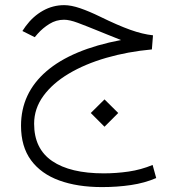

<svg xmlns="http://www.w3.org/2000/svg" viewBox="-20 -408 698 758"><path d="M457.5 -250Q439.5 -257.3 427.7 -262Q416 -266.6 403.3 -271.7Q390.6 -276.9 369.1 -285.6Q319.8 -305.7 287.1 -317.9Q254.4 -330.1 232.9 -330.1Q201.7 -330.1 175.3 -313.7Q148.9 -297.4 128.9 -274.9L117.2 -261.2L68.4 -285.6L81.5 -304.7Q110.4 -343.8 149.4 -365.7Q188.5 -387.7 233.4 -387.7Q260.7 -387.7 296.4 -375.5Q332 -363.3 375 -342.3Q444.8 -308.1 493.9 -290.5Q543 -272.9 584 -268.6L579.6 -212.9Q483.9 -204.1 399.7 -179.7Q315.4 -155.3 251.5 -117.2Q187.5 -79.1 151.1 -29.1Q114.7 21 114.7 80.6Q114.7 179.2 186 227.8Q257.3 276.4 389.6 276.4Q439 276.4 487.8 269.3Q536.6 262.2 582.5 243.2L596.7 294.9Q551.3 314.5 497.3 322.5Q443.4 330.6 382.8 330.6Q285.6 330.6 213.9 304.4Q142.1 278.3 102.5 224.6Q63 170.9 63 88.4Q63 -40 163.1 -126.5Q263.2 -212.9 457.5 -250ZM338.4 38.1 392.6 -15.6 446.8 38.1 392.6 92.3Z"/></svg>

Font: Vazir Thin FD-UI
Style: Thin-FD-UI
Weight: 100
Designer: Saber Rastikerdar
Foundry: Saber Rastikerdar
Version: Version 30.1.0